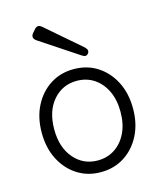

<svg xmlns="http://www.w3.org/2000/svg" viewBox="-111 -812 761 904"><g transform="rotate(-15 269.5 -359.5)"><path d="M269 11Q205 11 155 -21Q105 -53 76 -109.5Q47 -166 47 -240Q47 -314 76 -370.5Q105 -427 155 -459Q205 -491 269 -491Q334 -491 384 -459Q434 -427 463 -370.5Q492 -314 492 -240Q492 -166 463 -109.5Q434 -53 384 -21Q334 11 269 11ZM269 -46Q316 -46 352.5 -70Q389 -94 410 -137.5Q431 -181 431 -240Q431 -299 410 -342.5Q389 -386 352.5 -410Q316 -434 269 -434Q199 -434 153.5 -381.5Q108 -329 108 -240Q108 -152 153.5 -99Q199 -46 269 -46ZM354 -545Q343 -529 322 -544L135 -668Q113 -684 129 -704L142 -719Q158 -739 178 -722L347 -576Q365 -559 354 -545Z"/></g></svg>

Font: Shin Retro Maru Gothic Regular
Style: Regular
Weight: 400
Designer: Iose
Foundry: Typographish
Version: Version 1.002